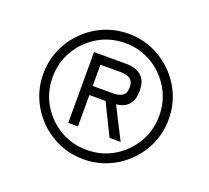

<svg xmlns="http://www.w3.org/2000/svg" viewBox="-109 -846 972 892"><g transform="rotate(20 377.0 -400.0)"><path d="M384 -90Q320 -90 264 -114Q208 -138 165 -181Q122 -224 98 -280Q74 -336 74 -400Q74 -464 98 -520Q122 -576 165 -619Q208 -662 264 -686Q320 -710 384 -710Q448 -710 504 -686Q560 -662 603 -619Q646 -576 670 -520Q694 -464 694 -400Q694 -336 670 -280Q646 -224 603 -181Q560 -138 504 -114Q448 -90 384 -90ZM384 -136Q457 -136 516.5 -171.5Q576 -207 611.5 -267Q647 -327 647 -400Q647 -473 611.5 -533Q576 -593 516.5 -628.5Q457 -664 384 -664Q311 -664 251 -628.5Q191 -593 155.5 -533Q120 -473 120 -400Q120 -327 155.5 -267Q191 -207 251 -171.5Q311 -136 384 -136ZM261 -225V-575H418Q467 -575 494.5 -552Q522 -529 522 -478Q522 -390 440 -382L520 -225H465L389 -380H309V-225ZM309 -425H412Q438 -425 455.5 -436Q473 -447 473 -478Q473 -507 456 -518.5Q439 -530 412 -530H309Z"/></g></svg>

Font: Zen Kaku Gothic New
Style: Regular
Weight: 400
Designer: Yoshimichi Ohira
Foundry: Positype
Version: Version 1.001